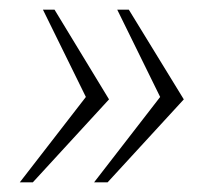

<svg xmlns="http://www.w3.org/2000/svg" viewBox="-20 -454 433 398"><path d="M158 -253 21 -76H48L206 -248L93 -434H69ZM312 -253 175 -76H203L361 -248L247 -434H223Z"/></svg>

Font: United Sans Thin
Style: Italic
Weight: 100
Italic angle: -8°
Designer: Pablo Impallari, Rodrigo Fuenzalida (Modified by Dan O. Williams)
Version: Version 1.000;PS 001.000;hotconv 1.0.88;makeotf.lib2.5.64775